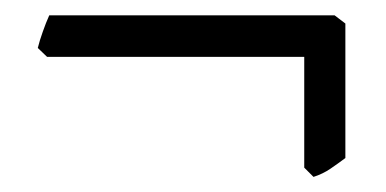

<svg xmlns="http://www.w3.org/2000/svg" viewBox="-20 -322 509 253"><path d="M435.1 -113.8Q425.3 -106.4 415.3 -99.6Q405.3 -92.8 393.1 -88.9L380.9 -101.1V-247.1H42L29.8 -258.8Q32.2 -268.6 36.4 -280.3Q40.5 -292 44.9 -301.8H420.9L435.1 -291Z"/></svg>

Font: Akkhara
Style: Regular
Weight: 400
Designer: J. Victor Gaultney
Version: Version 1.00 June 13, 2006, initial release